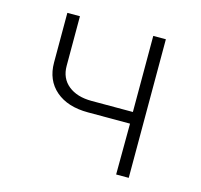

<svg xmlns="http://www.w3.org/2000/svg" viewBox="-85 -643 771 736"><g transform="rotate(15 300.0 -275.0)"><path d="M436 0 437 -202H270Q189 -202 142 -242.5Q95 -283 95 -353V-550H145V-353Q145 -304 179.5 -276Q214 -248 272 -248H436V-550H486V0Z"/></g></svg>

Font: JetBrains Mono NL Thin
Style: Regular
Weight: 100
Monospace: yes
Designer: Philipp Nurullin, Konstantin Bulenkov
Foundry: JetBrains
Version: Version 2.305; ttfautohint (v1.8.4.7-5d5b)